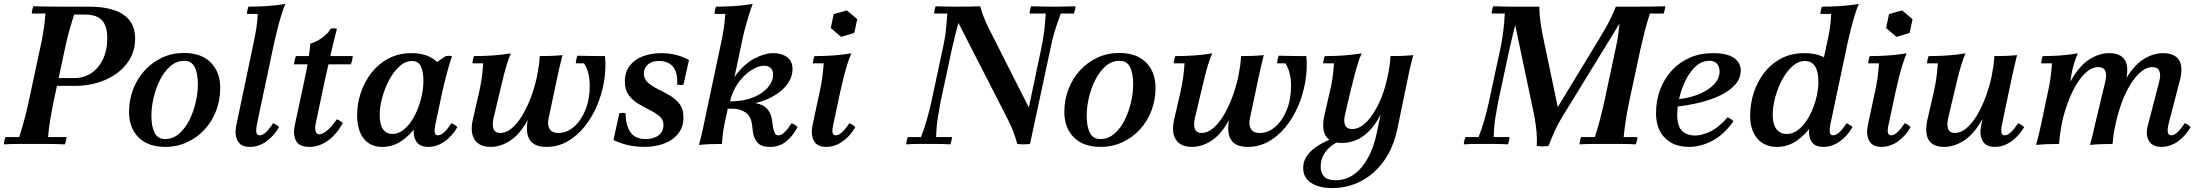

<svg xmlns="http://www.w3.org/2000/svg" viewBox="-26 -734 11212 979"><path d="M-6 2Q-6 -6 -3.5 -17Q-1 -28 2 -35H72Q87 -81 98.5 -125Q110 -169 119 -210L179 -490Q188 -529 195 -572.5Q202 -616 206 -665H136Q136 -673 138.5 -684Q141 -695 144 -702Q178 -701 215.5 -700.5Q253 -700 287 -700H434Q499 -700 551 -684Q603 -668 633 -632Q663 -596 663 -535Q663 -466 622 -411.5Q581 -357 510.5 -326.5Q440 -296 354 -296H204L213 -336H354Q401 -336 438.5 -360.5Q476 -385 498.5 -431Q521 -477 521 -539Q521 -576 512 -600Q503 -624 487 -637Q471 -650 450.5 -655Q430 -660 407 -660H352Q342 -628 334 -601.5Q326 -575 319.5 -549Q313 -523 306 -490L246 -210Q239 -175 231.5 -133Q224 -91 219 -35H313Q313 -28 310.5 -17Q308 -6 305 2Q253 0 213 0Q173 0 138 0Q104 0 66.5 0Q29 0 -6 2Z M914 -424Q874 -424 842.5 -396.5Q811 -369 789.5 -326Q768 -283 757 -235Q746 -187 746 -145Q746 -88 762.5 -56.5Q779 -25 815 -25L817 15Q729 15 680.5 -33.5Q632 -82 632 -163Q632 -224 652.5 -278Q673 -332 711 -374Q749 -416 800.5 -440Q852 -464 912 -464ZM815 -25Q856 -25 887.5 -52.5Q919 -80 940 -122.5Q961 -165 972 -213.5Q983 -262 983 -303Q983 -361 966.5 -392.5Q950 -424 914 -424L912 -464Q1000 -464 1048.5 -415.5Q1097 -367 1097 -285Q1097 -225 1076.5 -170.5Q1056 -116 1018 -74.5Q980 -33 928.5 -9Q877 15 817 15Z M1249 15Q1201 15 1185 -17Q1169 -49 1179 -95L1267 -516Q1275 -553 1281 -590Q1287 -627 1288 -663H1233Q1233 -670 1235.5 -681.5Q1238 -693 1241 -700Q1286 -700 1333.5 -703Q1381 -706 1429 -714Q1418 -689 1407 -652.5Q1396 -616 1387 -579.5Q1378 -543 1372 -516L1284 -100Q1279 -75 1281 -59.5Q1283 -44 1298 -44Q1312 -44 1328.5 -58.5Q1345 -73 1367 -106Q1375 -102 1382.5 -97.5Q1390 -93 1397 -86Q1371 -41 1332 -13Q1293 15 1249 15Z M1473 -406Q1474 -415 1476.5 -427Q1479 -439 1483 -448H1773Q1772 -441 1769.5 -428Q1767 -415 1763 -406ZM1692 -126Q1700 -122 1707.5 -117.5Q1715 -113 1722 -106Q1688 -46 1644 -15.5Q1600 15 1552 15Q1499 15 1483 -17Q1467 -49 1477 -95L1523 -310Q1529 -338 1536 -373Q1543 -408 1548.5 -444Q1554 -480 1556 -511Q1577 -517 1597 -528.5Q1617 -540 1634 -555.5Q1651 -571 1660 -588Q1676 -591 1692 -588Q1672 -509 1657 -443Q1642 -377 1627 -309L1583 -100Q1579 -77 1584 -63Q1589 -49 1603 -49Q1615 -49 1636.5 -64Q1658 -79 1692 -126Z M2158 15Q2111 15 2094 -17Q2077 -49 2087 -95L2102 -164L2142 -248L2149 -382L2247 -448Q2263 -451 2279 -448Q2265 -408 2251.5 -356.5Q2238 -305 2229 -264L2194 -100Q2189 -75 2190.5 -59.5Q2192 -44 2207 -44Q2221 -44 2237.5 -58.5Q2254 -73 2276 -106Q2285 -102 2292 -97.5Q2299 -93 2306 -86Q2281 -41 2241.5 -13Q2202 15 2158 15ZM1923 15Q1862 15 1828.5 -27.5Q1795 -70 1795 -148Q1795 -206 1814 -262Q1833 -318 1868.5 -363.5Q1904 -409 1955.5 -436Q2007 -463 2073 -463Q2137 -463 2179.5 -436Q2222 -409 2234 -363L2170 -320Q2170 -261 2151.5 -202Q2133 -143 2099 -93.5Q2065 -44 2020.5 -14.5Q1976 15 1923 15ZM1975 -51Q2008 -51 2037 -76.5Q2066 -102 2087.5 -143Q2109 -184 2121 -231.5Q2133 -279 2133 -322Q2133 -368 2120 -395.5Q2107 -423 2074 -423Q2041 -423 2011 -396Q1981 -369 1958.5 -326.5Q1936 -284 1923 -236.5Q1910 -189 1910 -148Q1910 -99 1927 -75Q1944 -51 1975 -51Z M2712 -343H2740Q2711 -209 2669.5 -130.5Q2628 -52 2578 -18.5Q2528 15 2476 15Q2419 15 2394.5 -21Q2370 -57 2385 -125L2417 -264Q2425 -299 2430 -333.5Q2435 -368 2438 -411H2383Q2383 -419 2385.5 -430Q2388 -441 2391 -448Q2438 -448 2484.5 -451Q2531 -454 2579 -462Q2568 -438 2557 -401.5Q2546 -365 2537.5 -328.5Q2529 -292 2522 -264L2490 -129Q2483 -95 2491 -75.5Q2499 -56 2525 -56Q2555 -56 2583.5 -80Q2612 -104 2636.5 -144.5Q2661 -185 2680.5 -236.5Q2700 -288 2712 -343ZM3059 -448Q3065 -382 3053.5 -316Q3042 -250 3016 -190.5Q2990 -131 2951.5 -84.5Q2913 -38 2865 -11.5Q2817 15 2761 15Q2697 15 2674.5 -22Q2652 -59 2666 -127L2712 -343Q2717 -370 2721 -396Q2725 -422 2726 -448Q2756 -448 2784 -449Q2812 -450 2842 -453Q2834 -422 2828 -395.5Q2822 -369 2816 -342L2771 -129Q2764 -96 2776.5 -76Q2789 -56 2821 -56Q2864 -56 2900 -87Q2936 -118 2958.5 -172Q2981 -226 2981 -296Q2981 -329 2974.5 -357.5Q2968 -386 2952 -411H2910Q2910 -418 2912.5 -430.5Q2915 -443 2918 -450Q2953 -449 2990.5 -448.5Q3028 -448 3059 -448Z M3260 15Q3219 15 3180.5 7Q3142 -1 3102 -20L3132 -157Q3148 -160 3164 -157Q3164 -96 3188 -60.5Q3212 -25 3266 -25Q3307 -25 3332 -44Q3357 -63 3357 -97Q3357 -124 3337 -141Q3317 -158 3288 -172.5Q3259 -187 3229.5 -204.5Q3200 -222 3180 -249Q3160 -276 3160 -319Q3160 -367 3185 -399Q3210 -431 3252 -447Q3294 -463 3346 -463Q3387 -463 3423 -453.5Q3459 -444 3487 -428L3459 -302Q3443 -299 3427 -302Q3430 -364 3406 -393.5Q3382 -423 3334 -423Q3297 -423 3277 -404.5Q3257 -386 3257 -360Q3257 -331 3277.5 -313Q3298 -295 3328 -280Q3358 -265 3388 -248Q3418 -231 3438.5 -204.5Q3459 -178 3459 -136Q3459 -86 3431.5 -52Q3404 -18 3359 -1.5Q3314 15 3260 15Z M3538 5Q3544 -18 3548 -33.5Q3552 -49 3555.5 -65.5Q3559 -82 3564 -106L3651 -516Q3659 -553 3664.5 -590Q3670 -627 3672 -663H3617Q3617 -670 3619.5 -681.5Q3622 -693 3625 -700Q3669 -700 3717 -703Q3765 -706 3812 -714Q3802 -689 3791 -652.5Q3780 -616 3770.5 -579.5Q3761 -543 3756 -516L3669 -105Q3663 -79 3660 -53Q3657 -27 3655 0Q3624 0 3596.5 1Q3569 2 3538 5ZM3814 -55 3808 -102Q3802 -143 3774 -161.5Q3746 -180 3707 -180H3681L3689 -211H3789Q3846 -211 3875 -188.5Q3904 -166 3910 -124L3917 -79Q3920 -65 3925 -54.5Q3930 -44 3944 -44Q3957 -44 3973 -58.5Q3989 -73 4011 -106Q4020 -102 4027 -97.5Q4034 -93 4041 -86Q4015 -38 3981 -11.5Q3947 15 3901 15Q3857 15 3838 -5Q3819 -25 3814 -55ZM3693 -199 3694 -217Q3764 -217 3813.5 -237Q3863 -257 3889.5 -288.5Q3916 -320 3916 -353Q3916 -376 3903.5 -387.5Q3891 -399 3869 -399Q3840 -399 3803.5 -375.5Q3767 -352 3737 -309.5Q3707 -267 3695 -211H3666Q3686 -297 3727.5 -352.5Q3769 -408 3820.5 -435.5Q3872 -463 3918 -463Q3959 -463 3987 -443Q4015 -423 4015 -381Q4015 -341 3987.5 -303.5Q3960 -266 3907 -238Q3854 -210 3776 -199Z M4187 15Q4140 15 4123.5 -17Q4107 -49 4117 -95L4153 -264Q4161 -299 4166 -333.5Q4171 -368 4174 -411H4119Q4119 -419 4121.5 -430Q4124 -441 4127 -448Q4174 -448 4220 -451Q4266 -454 4315 -462Q4304 -438 4293 -401.5Q4282 -365 4273 -328.5Q4264 -292 4258 -264L4223 -100Q4217 -75 4219 -59.5Q4221 -44 4236 -44Q4250 -44 4266.5 -58.5Q4283 -73 4305 -106Q4314 -102 4321 -97.5Q4328 -93 4335 -86Q4310 -41 4270.5 -13Q4231 15 4187 15ZM4292 -681 4345 -636 4330 -566 4263 -546 4210 -591 4225 -662Z M5161 0Q5151 -37 5140 -65Q5129 -93 5110 -131L4861 -617L4849 -700Q4882 -700 4914 -700.5Q4946 -701 4972 -702Q4979 -676 4988.5 -651Q4998 -626 5015 -591L5220 -186L5226 0Q5209 2 5192 2Q5175 2 5161 0ZM4595 2Q4595 -6 4597.5 -17Q4600 -28 4603 -35H4670Q4688 -81 4700 -124Q4712 -167 4722 -210L4782 -490Q4791 -530 4796 -571.5Q4801 -613 4804 -665H4737Q4737 -673 4739.5 -684Q4742 -695 4745 -702Q4779 -701 4805 -700.5Q4831 -700 4849 -700L4861 -617Q4853 -589 4845 -557Q4837 -525 4829 -490L4769 -210Q4762 -173 4755.5 -132Q4749 -91 4747 -35H4828Q4828 -28 4825.5 -17Q4823 -6 4820 2Q4783 0 4751.5 0Q4720 0 4700 0Q4682 0 4656 0Q4630 0 4595 2ZM5226 0 5220 -186 5284 -490Q5293 -534 5298 -573.5Q5303 -613 5306 -665H5224Q5224 -673 5226.5 -684Q5229 -695 5232 -702Q5269 -701 5301.5 -700.5Q5334 -700 5353 -700Q5370 -700 5396.5 -700.5Q5423 -701 5458 -702Q5458 -695 5455.5 -684Q5453 -673 5450 -665H5383Q5370 -630 5361 -603Q5352 -576 5345 -550Q5338 -524 5331 -490Z M5683 -424Q5643 -424 5611.5 -396.5Q5580 -369 5558.5 -326Q5537 -283 5526 -235Q5515 -187 5515 -145Q5515 -88 5531.5 -56.5Q5548 -25 5584 -25L5586 15Q5498 15 5449.5 -33.5Q5401 -82 5401 -163Q5401 -224 5421.5 -278Q5442 -332 5480 -374Q5518 -416 5569.5 -440Q5621 -464 5681 -464ZM5584 -25Q5625 -25 5656.5 -52.5Q5688 -80 5709 -122.5Q5730 -165 5741 -213.5Q5752 -262 5752 -303Q5752 -361 5735.5 -392.5Q5719 -424 5683 -424L5681 -464Q5769 -464 5817.5 -415.5Q5866 -367 5866 -285Q5866 -225 5845.5 -170.5Q5825 -116 5787 -74.5Q5749 -33 5697.5 -9Q5646 15 5586 15Z M6288 -343H6316Q6287 -209 6245.5 -130.5Q6204 -52 6154 -18.5Q6104 15 6052 15Q5995 15 5970.5 -21Q5946 -57 5961 -125L5993 -264Q6001 -299 6006 -333.5Q6011 -368 6014 -411H5959Q5959 -419 5961.5 -430Q5964 -441 5967 -448Q6014 -448 6060.5 -451Q6107 -454 6155 -462Q6144 -438 6133 -401.5Q6122 -365 6113.5 -328.5Q6105 -292 6098 -264L6066 -129Q6059 -95 6067 -75.5Q6075 -56 6101 -56Q6131 -56 6159.5 -80Q6188 -104 6212.5 -144.5Q6237 -185 6256.5 -236.5Q6276 -288 6288 -343ZM6635 -448Q6641 -382 6629.5 -316Q6618 -250 6592 -190.5Q6566 -131 6527.5 -84.5Q6489 -38 6441 -11.5Q6393 15 6337 15Q6273 15 6250.5 -22Q6228 -59 6242 -127L6288 -343Q6293 -370 6297 -396Q6301 -422 6302 -448Q6332 -448 6360 -449Q6388 -450 6418 -453Q6410 -422 6404 -395.5Q6398 -369 6392 -342L6347 -129Q6340 -96 6352.5 -76Q6365 -56 6397 -56Q6440 -56 6476 -87Q6512 -118 6534.5 -172Q6557 -226 6557 -296Q6557 -329 6550.5 -357.5Q6544 -386 6528 -411H6486Q6486 -418 6488.5 -430.5Q6491 -443 6494 -450Q6529 -449 6566.5 -448.5Q6604 -448 6635 -448Z M7049 -343H7078Q7056 -242 7026.5 -176.5Q6997 -111 6962.5 -73.5Q6928 -36 6891 -20.5Q6854 -5 6817 -5Q6756 -5 6734 -41Q6712 -77 6727 -145L6754 -264Q6763 -299 6768 -333.5Q6773 -368 6776 -411H6721Q6721 -419 6723.5 -430Q6726 -441 6729 -448Q6776 -448 6822 -451Q6868 -454 6917 -462Q6906 -438 6895 -401.5Q6884 -365 6875 -328Q6866 -291 6859 -264L6832 -149Q6824 -115 6833 -95.5Q6842 -76 6869 -76Q6898 -76 6925 -97Q6952 -118 6976 -155Q7000 -192 7019 -240Q7038 -288 7049 -343ZM7064 -448Q7094 -448 7122 -449Q7150 -450 7180 -453Q7172 -422 7165.5 -395.5Q7159 -369 7154 -342L7100 -81Q7079 20 7029.5 88Q6980 156 6912 190.5Q6844 225 6767 225Q6701 225 6660 199Q6619 173 6619 122Q6619 91 6634 67Q6649 43 6672.5 24.5Q6696 6 6723 -7.5Q6750 -21 6773 -30L6798 -12Q6755 9 6731.5 42Q6708 75 6708 115Q6708 147 6725.5 166Q6743 185 6784 185Q6836 185 6877.5 155.5Q6919 126 6948.5 72.5Q6978 19 6993 -51L7018 -171L7017 -191L7049 -343Q7055 -370 7059 -396Q7063 -422 7064 -448Z M7810 10Q7812 -27 7808.5 -64.5Q7805 -102 7797 -145L7700 -606Q7696 -590 7688 -558Q7680 -526 7672 -490L7612 -210Q7605 -173 7598.5 -132Q7592 -91 7590 -35H7671Q7671 -28 7668.5 -17Q7666 -6 7663 2Q7626 0 7594 0Q7562 0 7543 0Q7525 0 7499 0Q7473 0 7438 2Q7438 -6 7440.5 -17Q7443 -28 7446 -35H7513Q7531 -80 7543.5 -125Q7556 -170 7565 -210L7625 -490Q7633 -527 7638.5 -570Q7644 -613 7647 -665H7580Q7580 -673 7582.5 -684Q7585 -695 7588 -702Q7622 -701 7648 -700.5Q7674 -700 7692 -700H7823Q7823 -664 7828 -628Q7833 -592 7839 -560L7917 -188L8132 -542Q8151 -573 8164.5 -597.5Q8178 -622 8189.5 -646Q8201 -670 8213 -700H8321Q8356 -700 8393 -700.5Q8430 -701 8465 -702Q8465 -695 8462.5 -684Q8460 -673 8457 -665H8387Q8372 -620 8361.5 -579Q8351 -538 8340 -490L8280 -210Q8272 -172 8265 -129Q8258 -86 8253 -35H8323Q8323 -27 8320.5 -16.5Q8318 -6 8315 2Q8281 0 8243.5 0Q8206 0 8172 0Q8138 0 8100.5 0Q8063 0 8028 2Q8028 -6 8030.5 -17Q8033 -28 8036 -35H8106Q8121 -81 8132 -123Q8143 -165 8153 -210L8213 -490Q8221 -527 8226 -563.5Q8231 -600 8232 -614L7935 -130Q7917 -100 7901.5 -66Q7886 -32 7870 10Q7840 15 7810 10Z M8619 -43Q8648 -43 8691.5 -62Q8735 -81 8783 -136Q8792 -132 8799 -127.5Q8806 -123 8813 -116Q8763 -46 8704 -15.5Q8645 15 8587 15Q8508 15 8463 -31Q8418 -77 8418 -157Q8418 -221 8438.5 -276Q8459 -331 8497.5 -373.5Q8536 -416 8589.5 -439.5Q8643 -463 8708 -463Q8762 -463 8792.5 -450.5Q8823 -438 8836.5 -418.5Q8850 -399 8850 -376Q8850 -335 8822 -303Q8794 -271 8745 -247.5Q8696 -224 8635 -209.5Q8574 -195 8509 -189L8506 -226Q8573 -230 8626 -249.5Q8679 -269 8710.5 -300.5Q8742 -332 8742 -368Q8742 -394 8729 -409Q8716 -424 8690 -424Q8652 -424 8621.5 -396.5Q8591 -369 8569.5 -326Q8548 -283 8537 -235.5Q8526 -188 8526 -148Q8526 -92 8550 -67.5Q8574 -43 8619 -43Z M9271 15Q9224 15 9208 -17Q9192 -49 9202 -95L9214 -153L9253 -240L9248 -317L9290 -516Q9299 -553 9304.5 -590Q9310 -627 9311 -663H9256Q9256 -670 9258.5 -681.5Q9261 -693 9264 -700Q9309 -700 9356.5 -703Q9404 -706 9452 -714Q9441 -689 9430 -652.5Q9419 -616 9410 -579.5Q9401 -543 9395 -516L9307 -100Q9302 -75 9304 -59.5Q9306 -44 9321 -44Q9335 -44 9351.5 -58.5Q9368 -73 9390 -106Q9398 -102 9405.5 -97.5Q9413 -93 9420 -86Q9394 -41 9355 -13Q9316 15 9271 15ZM9036 15Q8971 15 8934.5 -27.5Q8898 -70 8898 -144Q8898 -204 8916 -260.5Q8934 -317 8969.5 -363Q9005 -409 9056.5 -436Q9108 -463 9175 -463Q9239 -463 9285 -436.5Q9331 -410 9342 -363L9283 -320Q9283 -261 9264.5 -202Q9246 -143 9211.5 -93.5Q9177 -44 9132.5 -14.5Q9088 15 9036 15ZM9084 -51Q9119 -51 9148.5 -76.5Q9178 -102 9200 -143Q9222 -184 9234 -230.5Q9246 -277 9246 -317Q9246 -368 9229 -395.5Q9212 -423 9178 -423Q9143 -423 9113 -396Q9083 -369 9060.5 -326.5Q9038 -284 9025.5 -236.5Q9013 -189 9013 -149Q9013 -100 9032 -75.5Q9051 -51 9084 -51Z M9568 15Q9521 15 9504.5 -17Q9488 -49 9498 -95L9534 -264Q9542 -299 9547 -333.5Q9552 -368 9555 -411H9500Q9500 -419 9502.5 -430Q9505 -441 9508 -448Q9555 -448 9601 -451Q9647 -454 9696 -462Q9685 -438 9674 -401.5Q9663 -365 9654 -328.5Q9645 -292 9639 -264L9604 -100Q9598 -75 9600 -59.5Q9602 -44 9617 -44Q9631 -44 9647.5 -58.5Q9664 -73 9686 -106Q9695 -102 9702 -97.5Q9709 -93 9716 -86Q9691 -41 9651.5 -13Q9612 15 9568 15ZM9673 -681 9726 -636 9711 -566 9644 -546 9591 -591 9606 -662Z M9887 15Q9829 15 9808 -21Q9787 -57 9802 -125L9834 -264Q9842 -299 9847 -333.5Q9852 -368 9855 -411H9800Q9800 -419 9802.5 -430Q9805 -441 9808 -448Q9855 -448 9901.5 -451Q9948 -454 9996 -462Q9985 -438 9974 -401.5Q9963 -365 9954.5 -328.5Q9946 -292 9939 -264L9907 -129Q9900 -95 9908 -75.5Q9916 -56 9942 -56Q9972 -56 10000.5 -80Q10029 -104 10053.5 -144.5Q10078 -185 10097.5 -236.5Q10117 -288 10129 -343H10157Q10128 -209 10084.5 -130.5Q10041 -52 9990 -18.5Q9939 15 9887 15ZM10146 15Q10099 15 10082.5 -17Q10066 -49 10076 -95L10129 -343Q10134 -370 10138 -396Q10142 -422 10143 -448Q10173 -448 10201 -449Q10229 -450 10259 -453Q10251 -422 10245 -395.5Q10239 -369 10233 -342L10182 -100Q10177 -75 10179 -59.5Q10181 -44 10196 -44Q10210 -44 10226 -58.5Q10242 -73 10265 -106Q10273 -102 10280.5 -97.5Q10288 -93 10295 -86Q10269 -41 10229.5 -13Q10190 15 10146 15Z M10996 15Q10948 15 10930.5 -17Q10913 -49 10926 -95L10984 -319Q10993 -354 10984 -373Q10975 -392 10949 -392Q10919 -392 10890.5 -368Q10862 -344 10837 -303.5Q10812 -263 10793 -211.5Q10774 -160 10762 -105H10734Q10763 -240 10806 -318Q10849 -396 10900 -429.5Q10951 -463 11003 -463Q11062 -463 11084.5 -428Q11107 -393 11089 -324L11031 -100Q11025 -75 11027.5 -59.5Q11030 -44 11045 -44Q11059 -44 11075.5 -58.5Q11092 -73 11114 -106Q11123 -102 11130 -97.5Q11137 -93 11144 -86Q11118 -41 11079 -13Q11040 15 10996 15ZM10356 5Q10365 -27 10371 -53.5Q10377 -80 10383 -106L10416 -264Q10424 -299 10429 -333.5Q10434 -368 10437 -411H10382Q10382 -419 10384.5 -430Q10387 -441 10390 -448Q10437 -448 10478.5 -451Q10520 -454 10569 -462Q10557 -435 10549 -408.5Q10541 -382 10536 -353Q10531 -324 10527 -288L10487 -105Q10482 -79 10478.5 -53Q10475 -27 10473 0Q10443 0 10415 1Q10387 2 10356 5ZM10631 5Q10640 -27 10646 -53.5Q10652 -80 10658 -106L10709 -319Q10717 -354 10708.5 -373Q10700 -392 10673 -392Q10643 -392 10614.5 -368Q10586 -344 10561.5 -303.5Q10537 -263 10518 -211.5Q10499 -160 10487 -105H10459Q10488 -240 10531 -318Q10574 -396 10625 -429.5Q10676 -463 10728 -463Q10787 -463 10808.5 -428Q10830 -393 10814 -324L10762 -105Q10756 -79 10752 -53Q10748 -27 10746 0Q10716 0 10688.5 1Q10661 2 10631 5Z"/></svg>

Font: Poltawski Nowy Medium
Style: Italic
Weight: 500
Italic angle: -12°
Version: Version 1.001;gftools[0.9.25]